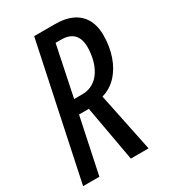

<svg xmlns="http://www.w3.org/2000/svg" viewBox="-177 -801 785 888"><g transform="rotate(-30 215.5 -357.0)"><path d="M0 0 150.9 -713.9H262.7Q344.7 -713.9 387.7 -673.3Q430.7 -632.8 430.7 -558.1Q430.7 -498.5 413.1 -447.5Q395.5 -396.5 362.8 -361.6Q330.1 -326.7 284.7 -314L349.6 0H254.9L201.7 -296.4H149.4L86.9 0ZM165.5 -369.6H207.5Q242.2 -369.6 267.1 -384.8Q292 -399.9 307.9 -425.3Q323.7 -450.7 331.5 -482.4Q339.4 -514.2 339.4 -546.9Q339.4 -592.3 316.9 -615Q294.4 -637.7 251 -637.7H221.2Z"/></g></svg>

Font: Open Sans Condensed Medium
Style: Italic
Weight: 500
Width: 3
Italic angle: -12°
Designer: Monotype Design Team
Foundry: Monotype Imaging Inc.
Version: Version 3.000